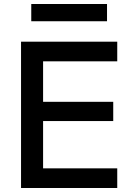

<svg xmlns="http://www.w3.org/2000/svg" viewBox="-20 -938 673 958"><path d="M85 0V-730H565V-632H195V-430H545V-334H195V-98H565V0ZM136 -832V-918H514V-832Z"/></svg>

Font: M PLUS 1 Medium
Style: Regular
Weight: 500
Designer: Coji Morishita
Foundry: UNDERFOREST DESIGN
Version: Version 1.001